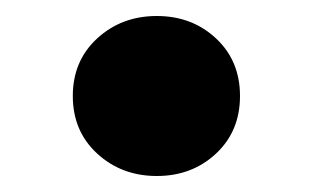

<svg xmlns="http://www.w3.org/2000/svg" viewBox="-20 -464 386 240"><path d="M176 -244Q132 -244 101.5 -272Q71 -300 71 -344Q71 -388 101.5 -416Q132 -444 176 -444Q220 -444 250 -416Q280 -388 280 -344Q280 -300 250 -272Q220 -244 176 -244Z"/></svg>

Font: LINE Seed Sans App ExtraBold
Style: Regular
Weight: 800
Designer: LINE VX Design & Dalton Maag Ltd & Sandoll Inc
Foundry: Dalton Maag Ltd
Version: Version 1.003